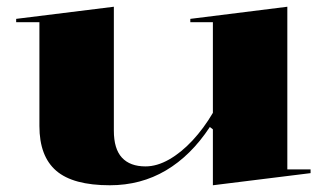

<svg xmlns="http://www.w3.org/2000/svg" viewBox="-20 -535 968 570"><path d="M306 15Q197 15 147 -28Q97 -71 97 -161V-469H28V-479L318 -515V-147Q318 -93 342 -67Q366 -41 412 -41Q446 -41 482 -61.5Q518 -82 551.5 -118Q585 -154 612 -200V-469H545V-479L833 -515V-32H902V-21L612 15V-151L603 -158Q547 -73 472.5 -29Q398 15 306 15Z"/></svg>

Font: Kalnia SemiExpanded Medium
Style: Regular
Weight: 500
Width: 6
Designer: Frida Medrano
Foundry: Frida Medrano
Version: Version 1.105